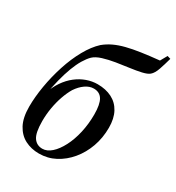

<svg xmlns="http://www.w3.org/2000/svg" viewBox="-187 -887 931 1015"><g transform="rotate(30 278.5 -379.5)"><path d="M205 14Q158 14 120 -5.5Q82 -25 59.5 -66.5Q37 -108 37 -176Q37 -234 48.5 -302Q60 -370 81.5 -436.5Q103 -503 133.5 -557.5Q164 -612 200 -645Q224 -665 253.5 -679Q283 -693 320.5 -702.5Q358 -712 406 -719Q454 -726 514 -732L537 -773L557 -767Q547 -730 535.5 -696Q524 -662 507 -648Q494 -637 463.5 -630Q433 -623 394.5 -618Q356 -613 316 -606.5Q276 -600 242 -589.5Q208 -579 190 -562Q173 -545 157 -518.5Q141 -492 127 -455Q113 -418 101 -371Q89 -324 79 -265L75 -279Q90 -324 113 -357.5Q136 -391 165 -413.5Q194 -436 226.5 -447.5Q259 -459 292 -459Q342 -459 379.5 -440Q417 -421 437.5 -383Q458 -345 458 -289Q458 -227 438.5 -172.5Q419 -118 384 -76Q349 -34 303.5 -10Q258 14 205 14ZM208 -17Q236 -17 262.5 -40.5Q289 -64 310.5 -105.5Q332 -147 344 -200Q356 -253 356 -311Q356 -373 339 -401Q322 -429 286 -429Q260 -429 235 -411.5Q210 -394 190 -364Q174 -337 161.5 -301.5Q149 -266 142 -225.5Q135 -185 135 -144Q135 -73 154 -45Q173 -17 208 -17Z"/></g></svg>

Font: Source Serif 4 48pt SemiBold
Style: Italic
Weight: 600
Italic angle: -12°
Designer: Frank Grießhammer
Foundry: Adobe Systems Incorporated
Version: Version 4.004;hotconv 1.0.116;makeotfexe 2.5.65601